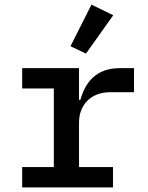

<svg xmlns="http://www.w3.org/2000/svg" viewBox="-20 -811 640 831"><path d="M470 -745 376 -791 285 -611 352 -579ZM76 0H469V-88H322V-281C322 -353 369 -412 458 -412H560V-516H498C393 -516 348 -451 328 -379H322V-516H76V-428H213V-88H76Z"/></svg>

Font: IBM Plex Mono Medm
Style: Regular
Weight: 500
Monospace: yes
Designer: Mike Abbink, Paul van der Laan, Pieter van Rosmalen
Foundry: Bold Monday
Version: Version 2.004